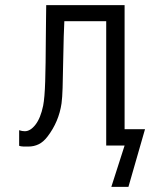

<svg xmlns="http://www.w3.org/2000/svg" viewBox="-20 -570 640 752"><path d="M468 0H396V-487H232Q229.5 -443.5 227.5 -331.5Q226.5 -264.5 225.2 -225.8Q224 -187 221 -165Q210.5 -93 166 -35Q150 -14 131.5 -5Q113 4 91 4Q80 4 70.5 3.8Q61 3.5 55 1V-60Q67 -56 77 -56Q99 -56 119 -81.8Q139 -107.5 149 -156Q155 -187 157 -250.8Q159 -314.5 159.5 -418.5Q160 -452 160.2 -485.2Q160.5 -518.5 161 -550H468V-64H548L483 162H416Z"/></svg>

Font: JuliaMono SemiBold
Style: Regular
Weight: 600
Monospace: yes
Designer: cormullion
Foundry: corm
Version: Version 0.055; ttfautohint (v1.8.4)